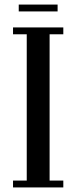

<svg xmlns="http://www.w3.org/2000/svg" viewBox="-20 -820 334 840"><path d="M62 -800V-770H232V-800ZM257 -700H37V-670H97V-30H37V0H257V-30H197V-670H257Z"/></svg>

Font: Picaflor 12 pt
Style: Regular
Weight: 400
Designer: Ariel Martín Pérez
Foundry: Tunera Type Foundry
Version: Version 1.000;hotconv 1.0.109;makeotfexe 2.5.65596